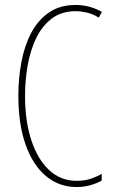

<svg xmlns="http://www.w3.org/2000/svg" viewBox="-20 -744 455 774"><path d="M285 -699Q229 -699 190 -670Q151 -641 127 -592.5Q103 -544 92 -483Q81 -422 81 -357Q81 -255 106.5 -178Q132 -101 178.5 -58Q225 -15 289 -15Q323 -15 349 -24.5Q375 -34 390 -43V-16Q371 -5 344.5 2.5Q318 10 289 10Q218 10 165 -34.5Q112 -79 83 -161.5Q54 -244 54 -358Q54 -429 66.5 -495Q79 -561 106.5 -612.5Q134 -664 178 -694Q222 -724 285 -724Q341 -724 391 -696L378 -673Q354 -688 329.5 -693.5Q305 -699 285 -699Z"/></svg>

Font: Noto Sans Thai Looped ExtraCondensed Thin
Style: Regular
Weight: 100
Width: 2
Designer: Sasikarn Vongin, Ben Mitchell
Foundry: The Fontpad Ltd
Version: Version 1.001; ttfautohint (v1.8.4.7-5d5b)